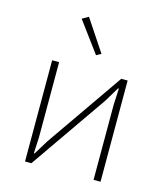

<svg xmlns="http://www.w3.org/2000/svg" viewBox="-113 -845 804 931"><g transform="rotate(15 289.5 -379.0)"><path d="M100 0V-508H135V-132L131 -50H135L179 -122L447 -508H479V0H444V-377L448 -459H444L400 -386L132 0ZM299 -587 186 -740 218 -758 323 -600Z"/></g></svg>

Font: IBM Plex Sans ExtraLight
Style: Regular
Weight: 250
Designer: Mike Abbink, Paul van der Laan, Pieter van Rosmalen
Foundry: Bold Monday
Version: Version 3.201